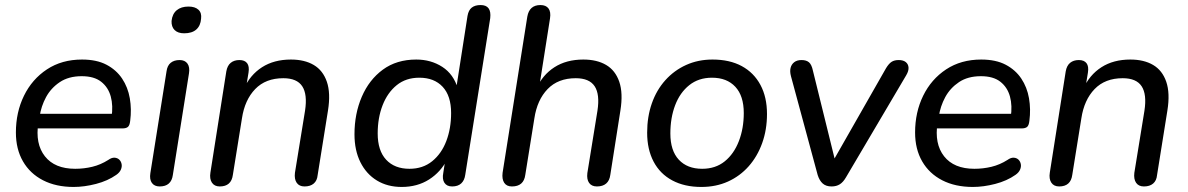

<svg xmlns="http://www.w3.org/2000/svg" viewBox="-20 -732 4710 761"><path d="M272 9Q202 9 150.5 -17.5Q99 -44 71 -92.5Q43 -141 43 -207Q43 -287 75 -352.5Q107 -418 166 -457Q225 -496 305 -496Q363 -496 402 -475.5Q441 -455 464 -420.5Q487 -386 494.5 -342.5Q502 -299 496 -253Q494 -235 487 -229Q480 -223 465 -223H114L122 -281H440L422 -267Q429 -313 419 -349.5Q409 -386 381 -408Q353 -430 304 -430Q252 -430 217 -406.5Q182 -383 162.5 -347Q143 -311 137 -270L132 -245Q119 -162 158 -112.5Q197 -63 278 -63Q313 -63 346 -71Q379 -79 409 -98Q423 -108 434.5 -107Q446 -106 453 -99Q460 -92 462 -81.5Q464 -71 459 -59.5Q454 -48 441 -39Q407 -15 360.5 -3Q314 9 272 9Z M613 7Q592 7 582 -7Q572 -21 576 -46L640 -449Q643 -472 656.5 -483Q670 -494 692 -494Q713 -494 723 -480Q733 -466 729 -441L665 -38Q662 -16 649 -4.5Q636 7 613 7ZM710 -600Q685 -600 672 -613Q659 -626 660 -649Q663 -677 680.5 -691.5Q698 -706 727 -706Q753 -706 766.5 -693.5Q780 -681 777 -658Q775 -630 758 -615Q741 -600 710 -600Z M851 7Q830 7 820 -8Q810 -23 814 -48L877 -449Q881 -472 894.5 -483Q908 -494 929 -494Q950 -494 959.5 -481.5Q969 -469 965 -444L952 -365L946 -379Q971 -435 1018.5 -465.5Q1066 -496 1133 -496Q1187 -496 1223.5 -474.5Q1260 -453 1275.5 -408Q1291 -363 1280 -294L1239 -38Q1237 -16 1223.5 -4.5Q1210 7 1187 7Q1166 7 1156 -7.5Q1146 -22 1149 -47L1189 -293Q1199 -358 1178 -390Q1157 -422 1103 -422Q1033 -422 991.5 -379Q950 -336 939 -263L903 -39Q897 7 851 7Z M1572 9Q1516 9 1474 -16.5Q1432 -42 1408.5 -89Q1385 -136 1385 -200Q1385 -281 1414 -348.5Q1443 -416 1497.5 -456Q1552 -496 1630 -496Q1688 -496 1733 -467Q1778 -438 1795 -380H1788L1833 -669Q1837 -692 1850 -702Q1863 -712 1885 -712Q1907 -712 1916.5 -699Q1926 -686 1923 -660L1824 -39Q1821 -17 1808 -5Q1795 7 1772 7Q1751 7 1741.5 -7.5Q1732 -22 1737 -47L1748 -118L1753 -101Q1727 -50 1680.5 -20.5Q1634 9 1572 9ZM1603 -63Q1656 -63 1693 -93Q1730 -123 1749 -173Q1768 -223 1768 -284Q1768 -352 1734.5 -388Q1701 -424 1642 -424Q1589 -424 1552.5 -394.5Q1516 -365 1496.5 -315Q1477 -265 1477 -203Q1477 -135 1510.5 -99Q1544 -63 1603 -63Z M2009 7Q1988 7 1978.5 -7.5Q1969 -22 1972 -47L2070 -666Q2074 -689 2087 -700.5Q2100 -712 2122 -712Q2144 -712 2154 -698.5Q2164 -685 2160 -659L2116 -379H2105Q2130 -435 2177.5 -465.5Q2225 -496 2292 -496Q2346 -496 2382.5 -474.5Q2419 -453 2434.5 -408Q2450 -363 2439 -294L2399 -39Q2396 -16 2382.5 -4.5Q2369 7 2346 7Q2325 7 2315 -7Q2305 -21 2308 -46L2348 -293Q2358 -358 2337 -390Q2316 -422 2262 -422Q2192 -422 2150.5 -379Q2109 -336 2098 -263L2062 -39Q2056 7 2009 7Z M2760 9Q2693 9 2644.5 -17Q2596 -43 2570.5 -91.5Q2545 -140 2545 -206Q2545 -269 2563.5 -322Q2582 -375 2617 -414Q2652 -453 2699.5 -474.5Q2747 -496 2804 -496Q2872 -496 2920 -470Q2968 -444 2994 -395.5Q3020 -347 3020 -280Q3020 -218 3001 -165Q2982 -112 2947.5 -73Q2913 -34 2865.5 -12.5Q2818 9 2760 9ZM2763 -63Q2816 -63 2852.5 -92.5Q2889 -122 2908.5 -172.5Q2928 -223 2928 -284Q2928 -352 2894.5 -388Q2861 -424 2802 -424Q2749 -424 2712 -394.5Q2675 -365 2656 -315Q2637 -265 2637 -203Q2637 -135 2670.5 -99Q2704 -63 2763 -63Z M3276 7Q3254 7 3241 -4.5Q3228 -16 3221 -38L3115 -430Q3110 -449 3113.5 -463Q3117 -477 3128 -485.5Q3139 -494 3157 -494Q3176 -494 3186.5 -485Q3197 -476 3202 -452L3296 -71H3269L3492 -462Q3503 -480 3514 -487Q3525 -494 3542 -494Q3560 -494 3570 -486Q3580 -478 3581 -464.5Q3582 -451 3572 -434L3333 -29Q3322 -10 3308.5 -1.5Q3295 7 3276 7Z M3836 9Q3766 9 3714.5 -17.5Q3663 -44 3635 -92.5Q3607 -141 3607 -207Q3607 -287 3639 -352.5Q3671 -418 3730 -457Q3789 -496 3869 -496Q3927 -496 3966 -475.5Q4005 -455 4028 -420.5Q4051 -386 4058.5 -342.5Q4066 -299 4060 -253Q4058 -235 4051 -229Q4044 -223 4029 -223H3678L3686 -281H4004L3986 -267Q3993 -313 3983 -349.5Q3973 -386 3945 -408Q3917 -430 3868 -430Q3816 -430 3781 -406.5Q3746 -383 3726.5 -347Q3707 -311 3701 -270L3696 -245Q3683 -162 3722 -112.5Q3761 -63 3842 -63Q3877 -63 3910 -71Q3943 -79 3973 -98Q3987 -108 3998.5 -107Q4010 -106 4017 -99Q4024 -92 4026 -81.5Q4028 -71 4023 -59.5Q4018 -48 4005 -39Q3971 -15 3924.5 -3Q3878 9 3836 9Z M4178 7Q4157 7 4147 -8Q4137 -23 4141 -48L4204 -449Q4208 -472 4221.5 -483Q4235 -494 4256 -494Q4277 -494 4286.5 -481.5Q4296 -469 4292 -444L4279 -365L4273 -379Q4298 -435 4345.5 -465.5Q4393 -496 4460 -496Q4514 -496 4550.5 -474.5Q4587 -453 4602.5 -408Q4618 -363 4607 -294L4566 -38Q4564 -16 4550.5 -4.5Q4537 7 4514 7Q4493 7 4483 -7.5Q4473 -22 4476 -47L4516 -293Q4526 -358 4505 -390Q4484 -422 4430 -422Q4360 -422 4318.5 -379Q4277 -336 4266 -263L4230 -39Q4224 7 4178 7Z"/></svg>

Font: Nunito ExtraLight Medium
Style: Italic
Weight: 500
Italic angle: -9°
Version: Version 3.602